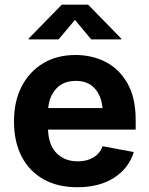

<svg xmlns="http://www.w3.org/2000/svg" viewBox="-20 -787 636 818"><path d="M309.1 10.7Q225.6 10.7 165 -23.4Q104.5 -57.6 72 -120.6Q39.6 -183.6 39.6 -270Q39.6 -354.5 72 -418Q104.5 -481.4 163.3 -517.1Q222.2 -552.7 301.8 -552.7Q373 -552.7 431.2 -522.5Q489.3 -492.2 523.7 -430.7Q558.1 -369.1 558.1 -275.9V-234.9H184.6Q187 -168 221.7 -133.8Q256.3 -99.6 311.5 -99.6Q350.1 -99.6 377.7 -116Q405.3 -132.3 417 -164.1L549.8 -139.2Q529.8 -71.3 467 -30.3Q404.3 10.7 309.1 10.7ZM185.5 -326.7H417Q411.6 -379.9 382.8 -411.1Q354 -442.4 303.2 -442.4Q250.5 -442.4 220.2 -409.9Q189.9 -377.4 185.5 -326.7ZM229.5 -619.1H102.1V-622.6L243.2 -767.1H355.5L496.6 -622.6V-619.1H368.7L299.3 -702.1Z"/></svg>

Font: Inter
Style: Bold
Weight: 700
Designer: Rasmus Andersson
Foundry: rsms
Version: Version 4.001;git-9221beed3